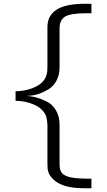

<svg xmlns="http://www.w3.org/2000/svg" viewBox="-20 -770 565 1012"><path d="M62 -238.8V-289.1Q125 -290 174.1 -315.9Q223.1 -341.8 229 -394L230 -418V-627Q230 -750 424.8 -750H461.9V-700.2H437Q349.1 -700.2 321.5 -681.6Q293.9 -663.1 293.9 -620.1V-415Q293.9 -374 276.9 -343.5Q259.8 -313 233.4 -298.1Q207 -283.2 188.5 -276.6Q169.9 -270 151.9 -267.1L123 -264.2Q145 -263.2 169.9 -256.6Q194.8 -250 224.9 -235.6Q254.9 -221.2 274.4 -189.2Q293.9 -157.2 293.9 -112.8V91.8Q293.9 106.9 294.9 114Q295.9 121.1 301 133.1Q306.2 145 319.1 152.6Q332 160.2 353 165Q386.2 171.9 461.9 171.9V222.2H424.8Q329.6 222.2 282.7 192.1Q235.8 162.1 231 119.1Q230 110.4 230 91.8V-109.9Q228 -146 221.2 -162.1Q204.1 -198.2 160.6 -218Q117.2 -237.8 62 -238.8Z"/></svg>

Font: CMU Bright
Style: Roman
Weight: 500
Version: Version 0.7.0